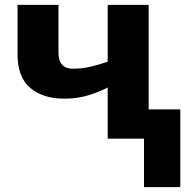

<svg xmlns="http://www.w3.org/2000/svg" viewBox="-20 -569 773 788"><path d="M590 -549V-120H720V199H571V0H422V-210Q390 -193 344.5 -178.5Q299 -164 243 -164Q157 -164 104.5 -208Q52 -252 52 -346V-549H220V-352Q220 -287 280 -287Q316 -287 351 -295Q386 -303 422 -316V-549Z"/></svg>

Font: Noto Sans ExtraBold
Style: Regular
Weight: 800
Designer: Monotype Design Team
Foundry: Monotype Imaging Inc.
Version: Version 2.007